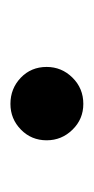

<svg xmlns="http://www.w3.org/2000/svg" viewBox="74 -241 180 368"><g transform="rotate(-90 164.0 -57.0)"><path d="M219.7 -57.6Q219.7 -28.8 199.2 -8.1Q178.7 12.7 148.9 12.7Q119.6 12.7 99.4 -8.1Q79.1 -28.8 79.1 -57.6Q79.1 -86.9 99.6 -106.9Q120.1 -127 148.9 -127Q178.2 -127 199 -107.2Q219.7 -87.4 219.7 -57.6Z"/></g></svg>

Font: Awami Nastaliq
Style: Bold
Weight: 700
Designer: Peter Martin, SIL International
Foundry: SIL International
Version: Version 3.100